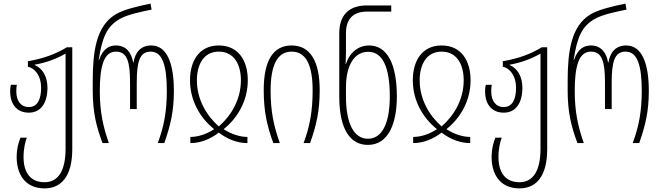

<svg xmlns="http://www.w3.org/2000/svg" viewBox="-20 -790 3647 1060"><path d="M226 250C317 250 379 185 379 33V-529H349C289 -492 218 -466 134 -452V-422C173 -413 207 -372 207 -306C207 -242 187 -199 139 -199C93 -199 70 -236 70 -286C70 -299 71 -312 73 -322H40C37 -311 36 -299 36 -285C36 -221 68 -168 139 -168C208 -168 242 -225 242 -305C242 -368 215 -412 172 -431V-433C236 -444 293 -466 342 -494V31C342 155 300 216 226 216C149 216 110 164 110 77C110 28 120 -9 128 -30H93C85 -11 72 28 72 77C72 166 114 250 226 250Z M546 0H581C548 -94 531 -176 531 -288C531 -423 553 -505 620 -505C683 -505 698 -448 698 -332V-188H735V-332C735 -448 750 -505 812 -505C878 -505 901 -426 901 -288C901 -179 886 -93 851 0H887C921 -97 940 -174 940 -288C940 -436 904 -539 815 -539C756 -539 726 -500 717 -445H715C706 -500 676 -539 620 -539C586 -539 549 -524 527 -459H525C544 -586 572 -645 639 -684C682 -710 764 -726 817 -737L811 -770C738 -755 661 -737 617 -710C510 -645 492 -503 492 -342V-290C492 -172 511 -93 546 0Z M1031 0C1084 0 1139 -20 1188 -58C1237 -20 1293 0 1346 0V-34C1305 -34 1258 -49 1216 -76V-78C1292 -139 1348 -234 1348 -347C1348 -454 1297 -539 1188 -539C1080 -539 1029 -454 1029 -347C1029 -234 1085 -139 1161 -78V-76C1118 -48 1072 -34 1031 -34ZM1188 -92C1120 -152 1067 -241 1067 -347C1067 -430 1102 -505 1188 -505C1275 -505 1310 -430 1310 -347C1310 -241 1257 -152 1188 -92Z M1489 0H1525C1491 -94 1474 -176 1474 -290C1474 -426 1509 -505 1590 -505C1671 -505 1706 -429 1706 -290C1706 -179 1691 -93 1656 0H1692C1726 -97 1745 -174 1745 -293C1745 -448 1695 -539 1590 -539C1487 -539 1436 -454 1436 -293C1436 -172 1455 -93 1489 0Z M2011 10C2125 10 2171 -109 2171 -258C2171 -441 2115 -539 2018 -539C1948 -539 1905 -487 1890 -437H1888C1889 -463 1890 -484 1890 -506V-606C1890 -684 1928 -726 2007 -726H2140V-760H2005C1908 -760 1853 -708 1853 -606V-258C1853 -72 1916 10 2011 10ZM2011 -24C1933 -24 1890 -110 1890 -257V-307C1890 -428 1935 -504 2013 -504C2092 -504 2132 -420 2132 -258C2132 -112 2091 -24 2011 -24Z M2261 0C2314 0 2369 -20 2418 -58C2467 -20 2523 0 2576 0V-34C2535 -34 2488 -49 2446 -76V-78C2522 -139 2578 -234 2578 -347C2578 -454 2527 -539 2418 -539C2310 -539 2259 -454 2259 -347C2259 -234 2315 -139 2391 -78V-76C2348 -48 2302 -34 2261 -34ZM2418 -92C2350 -152 2297 -241 2297 -347C2297 -430 2332 -505 2418 -505C2505 -505 2540 -430 2540 -347C2540 -241 2487 -152 2418 -92Z M2848 250C2939 250 3001 185 3001 33V-529H2971C2911 -492 2840 -466 2756 -452V-422C2795 -413 2829 -372 2829 -306C2829 -242 2809 -199 2761 -199C2715 -199 2692 -236 2692 -286C2692 -299 2693 -312 2695 -322H2662C2659 -311 2658 -299 2658 -285C2658 -221 2690 -168 2761 -168C2830 -168 2864 -225 2864 -305C2864 -368 2837 -412 2794 -431V-433C2858 -444 2915 -466 2964 -494V31C2964 155 2922 216 2848 216C2771 216 2732 164 2732 77C2732 28 2742 -9 2750 -30H2715C2707 -11 2694 28 2694 77C2694 166 2736 250 2848 250Z M3168 0H3203C3170 -94 3153 -176 3153 -288C3153 -423 3175 -505 3242 -505C3305 -505 3320 -448 3320 -332V-188H3357V-332C3357 -448 3372 -505 3434 -505C3500 -505 3523 -426 3523 -288C3523 -179 3508 -93 3473 0H3509C3543 -97 3562 -174 3562 -288C3562 -436 3526 -539 3437 -539C3378 -539 3348 -500 3339 -445H3337C3328 -500 3298 -539 3242 -539C3208 -539 3171 -524 3149 -459H3147C3166 -586 3194 -645 3261 -684C3304 -710 3386 -726 3439 -737L3433 -770C3360 -755 3283 -737 3239 -710C3132 -645 3114 -503 3114 -342V-290C3114 -172 3133 -93 3168 0Z"/></svg>

Font: Noto Sans Georgian ExtraCondensed ExtraLight
Style: Regular
Weight: 200
Width: 2
Designer: Monotype Design Team, Akaki Razmadze
Foundry: Google LLC
Version: Version 2.005